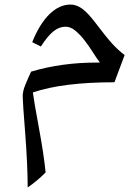

<svg xmlns="http://www.w3.org/2000/svg" viewBox="-20 -421 615 847"><path d="M181.2 339.8Q141.6 379.4 102.1 405.8Q102.1 310.1 91.3 168.5Q80.1 27.3 80.1 3.9Q80.1 -18.6 91.6 -46.6Q103 -74.7 117.2 -105Q251.5 -145 406.2 -145H420.9Q406.2 -164.1 389.2 -191.2Q372.1 -218.3 352.8 -243.2Q333.5 -268.1 312.5 -285.6Q291.5 -303.2 269 -303.2Q241.2 -303.2 215.6 -282.7Q189.9 -262.2 160.2 -215.8L122.1 -234.9Q153.8 -314.5 197.5 -357.7Q241.2 -400.9 291 -400.9Q316.9 -400.9 341.8 -383.1Q366.7 -365.2 398.4 -323.7Q448.7 -257.3 474.6 -228.8Q500.5 -200.2 529.8 -178.2L484.9 -58.1Q256.8 -58.1 125 -13.2Q129.9 25.9 152.3 146.5Q173.8 262.7 181.2 339.8Z"/></svg>

Font: Droid Persian Naskh
Style: Regular
Weight: 400
Designer: Pascal Zoghbi
Foundry: Ascender Corporation
Version: Version 1.00